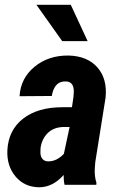

<svg xmlns="http://www.w3.org/2000/svg" viewBox="-20 -770 501 800"><path d="M249 0Q245.1 -16.6 245.1 -41Q200.2 10.3 142.6 10.3Q81.5 9.3 44.7 -34.7Q7.8 -78.6 10.7 -144Q15.1 -228 76.2 -275.6Q137.2 -323.2 240.2 -323.2H279.8L286.1 -366.2L287.6 -388.2Q287.6 -430.7 253.4 -430.7Q206.1 -432.1 195.8 -370.1L61.5 -369.1Q65.9 -444.3 124 -491.9Q182.1 -539.6 265.6 -538.6Q344.2 -536.6 386 -489Q427.7 -441.4 419.9 -363.3L377 -94.7L375 -68.8Q373 -34.7 381.8 -8.8L381.3 0ZM179.7 -97.7Q215.3 -96.7 246.1 -128.9L270 -240.7H240.7Q201.7 -238.8 177.7 -214.4Q153.8 -189.9 148.9 -152.8L148.4 -134.3Q148.4 -118.7 156.5 -108.4Q164.6 -98.1 179.7 -97.7ZM345.2 -598.6H239.3L131.8 -750H274.9Z"/></svg>

Font: TypoPRO Roboto
Style: Bold Italic
Weight: 700
Italic angle: -12°
Designer: Google
Version: Version 2.136; 2016